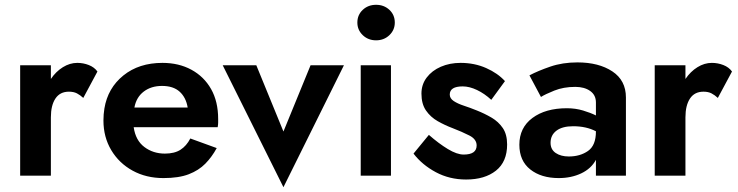

<svg xmlns="http://www.w3.org/2000/svg" viewBox="-20 -732 3074 800"><path d="M327 -324 386 -434Q373 -452 350 -461Q327 -470 302 -470Q271 -470 242 -452Q213 -434 192 -403V-460H64V0H192V-243Q192 -293 211 -321.5Q230 -350 267 -350Q287 -350 300.5 -343Q314 -336 327 -324Z M537 -202H887Q889 -213 889 -221.5Q889 -230 889 -236Q889 -309 859.5 -361Q830 -413 777.5 -441.5Q725 -470 657 -470Q559 -470 494 -417.5Q429 -365 415 -280Q413 -268 412 -255.5Q411 -243 411 -230Q411 -161 443.5 -106.5Q476 -52 532.5 -21Q589 10 661 10Q725 10 766.5 -6Q808 -22 835.5 -50Q863 -78 883 -115L773 -155Q757 -124 732 -108Q707 -92 667 -92Q618 -92 581.5 -119.5Q545 -147 537 -202ZM540 -284Q548 -327 579 -350.5Q610 -374 655 -374Q702 -374 728.5 -350Q755 -326 762 -284Z M908 -460 1161 48 1413 -460H1274L1161 -184L1048 -460Z M1483 -460V0H1609V-460ZM1469 -638Q1469 -607 1491.5 -585.5Q1514 -564 1547 -564Q1580 -564 1602.5 -585.5Q1625 -607 1625 -638Q1625 -670 1602.5 -691Q1580 -712 1547 -712Q1514 -712 1491.5 -691Q1469 -670 1469 -638Z M1767 -170 1703 -92Q1739 -45 1796 -14.5Q1853 16 1922 16Q2000 16 2046.5 -21Q2093 -58 2093 -130Q2093 -172 2075 -198.5Q2057 -225 2028 -242Q1999 -259 1966 -272Q1939 -283 1913 -291.5Q1887 -300 1870.5 -311Q1854 -322 1854 -338Q1854 -372 1908 -372Q1936 -372 1967.5 -357Q1999 -342 2027 -316L2084 -394Q2054 -427 2005.5 -448.5Q1957 -470 1899 -470Q1854 -470 1817 -454Q1780 -438 1758 -409Q1736 -380 1736 -342Q1736 -299 1755 -271.5Q1774 -244 1804 -227Q1834 -210 1866 -198Q1905 -183 1935.5 -167.5Q1966 -152 1966 -126Q1966 -88 1912 -88Q1884 -88 1846 -111Q1808 -134 1767 -170Z M2234 -328Q2251 -339 2289.5 -354.5Q2328 -370 2377 -370Q2415 -370 2439 -353Q2463 -336 2463 -305V-251Q2441 -262 2409.5 -271.5Q2378 -281 2342 -281Q2253 -281 2198.5 -240.5Q2144 -200 2144 -129Q2144 -62 2189.5 -26Q2235 10 2308 10Q2360 10 2401.5 -9.5Q2443 -29 2463 -66V0H2588V-326Q2588 -397 2531.5 -434.5Q2475 -472 2386 -472Q2324 -472 2273 -454.5Q2222 -437 2186 -418ZM2274 -137Q2274 -169 2298.5 -187.5Q2323 -206 2368 -206Q2423 -206 2463 -185V-184Q2463 -126 2430 -103Q2397 -80 2350 -80Q2317 -80 2295.5 -94.5Q2274 -109 2274 -137Z M2971 -324 3030 -434Q3017 -452 2994 -461Q2971 -470 2946 -470Q2915 -470 2886 -452Q2857 -434 2836 -403V-460H2708V0H2836V-243Q2836 -293 2855 -321.5Q2874 -350 2911 -350Q2931 -350 2944.5 -343Q2958 -336 2971 -324Z"/></svg>

Font: Jost-600-Semi-PL
Style: Regular
Weight: 600
Version: Version 3.300; ttfautohint (v0.97) -l 8 -r 50 -G 200 -x 14 -